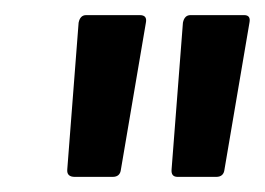

<svg xmlns="http://www.w3.org/2000/svg" viewBox="-20 -716 350 254"><path d="M69 -492 84 -686Q86 -696 94 -696H165Q175 -696 173 -686L140 -492Q139 -482 129 -482H79Q68 -482 69 -492ZM207 -492 222 -686Q224 -696 232 -696H303Q312 -696 310 -686L277 -492Q276 -482 266 -482H215Q206 -482 207 -492Z"/></svg>

Font: Barlow Condensed Medium
Style: Italic
Weight: 500
Width: 3
Italic angle: -7°
Designer: Jeremy Tribby
Foundry: Tribby Type
Version: Version 1.408